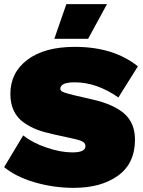

<svg xmlns="http://www.w3.org/2000/svg" viewBox="-22 -896 690 926"><path d="M298 -876H494L403 -709H240ZM339 -670Q526 -670 643 -576L549 -426Q444 -499 339 -499Q269 -499 269 -468Q269 -462 273 -458Q277 -454 288 -450Q299 -446 307 -444Q315 -442 334 -437L425 -416Q529 -392 579 -346.5Q629 -301 629 -223Q629 -108 547.5 -49Q466 10 334 10Q237 10 146 -16.5Q55 -43 -2 -90L90 -243Q133 -208 201.5 -184.5Q270 -161 327 -161Q388 -161 390 -189Q391 -203 379.5 -211Q368 -219 337 -226L237 -248Q191 -258 158.5 -270Q126 -282 94 -304Q62 -326 45 -361Q28 -396 28 -443Q28 -546 110.5 -608Q193 -670 339 -670Z"/></svg>

Font: Elaine Sans Black
Style: Regular
Weight: 900
Designer: Wei Huang
Foundry: Wei Huang
Version: Version 2.001;December 24, 2019;FontCreator 12.0.0.2547 64-b